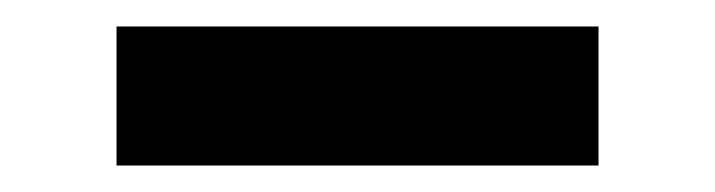

<svg xmlns="http://www.w3.org/2000/svg" viewBox="-20 -694 540 145"><path d="M432 -674H68V-569H432Z"/></svg>

Font: Work Sans
Style: Bold
Weight: 700
Designer: Wei Huang
Foundry: Wei Huang
Version: Version 2.012